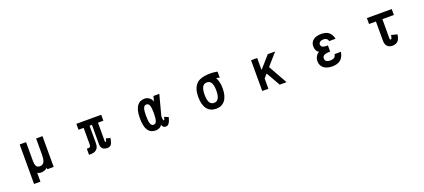

<svg xmlns="http://www.w3.org/2000/svg" viewBox="65 -1712 6871 3109"><g transform="rotate(-20 3500.0 -158.0)"><path d="M696 44H586V16Q569 36 538 48Q507 60 478 60Q458 60 441 55Q424 50 413 42V195H303V-486H413V-160Q413 -106 430 -74Q447 -42 492 -42Q520 -42 538.5 -54.5Q557 -67 567.5 -90Q578 -113 582 -144Q586 -175 586 -213V-486H696Z M1720 -81Q1714 -41 1705.5 -15Q1697 11 1684.5 26.5Q1672 42 1656 48Q1640 54 1619 54Q1598 54 1578.5 49Q1559 44 1544 32Q1529 20 1520 -0.5Q1511 -21 1511 -53V-384H1470V-89Q1470 -48 1461 -22Q1452 4 1433 22Q1411 42 1382 49Q1353 56 1301 56V-49Q1325 -49 1338 -51Q1351 -53 1358 -60Q1364 -66 1366 -74Q1368 -82 1368 -94V-384H1280V-486H1708V-384H1615V-67Q1615 -56 1618 -52.5Q1621 -49 1626 -49Q1634 -49 1638 -59.5Q1642 -70 1648 -102Z M2518 -221Q2518 -310 2503.5 -351.5Q2489 -393 2451 -393Q2413 -393 2398.5 -351Q2384 -309 2384 -221Q2384 -135 2398.5 -89.5Q2413 -44 2451 -44Q2489 -44 2503.5 -88Q2518 -132 2518 -221ZM2723 -78Q2693 52 2631 52Q2605 52 2588 39.5Q2571 27 2562 -3Q2548 25 2517.5 40Q2487 55 2452 55Q2365 55 2321 -11Q2277 -77 2277 -221Q2277 -295 2290 -346.5Q2303 -398 2327 -430.5Q2351 -463 2383.5 -477.5Q2416 -492 2455 -492Q2480 -492 2501.5 -483.5Q2523 -475 2539.5 -461.5Q2556 -448 2567 -430.5Q2578 -413 2583 -395L2607 -483H2708L2615 -132Q2615 -90 2619 -73.5Q2623 -57 2631 -55Q2644 -51 2653 -106Z M3594 -218Q3594 -304 3570 -349Q3546 -394 3493 -394Q3440 -394 3416 -349Q3392 -304 3392 -218Q3392 -132 3416 -87Q3440 -42 3493 -42Q3546 -42 3570 -87Q3594 -132 3594 -218ZM3717 -394Q3700 -401 3687 -403Q3674 -405 3660 -407Q3680 -372 3691.5 -323.5Q3703 -275 3703 -218Q3703 -85 3648.5 -13Q3594 59 3493 59Q3391 59 3337 -13Q3283 -85 3283 -218Q3283 -331 3321 -395.5Q3359 -460 3419 -483Q3475 -505 3552.5 -510Q3630 -515 3717 -499Z M4709 44H4591L4453 -198L4396 -133V44H4290V-486H4396V-279L4578 -486H4705L4526 -282Z M5705 -117Q5687 -21 5634 18.5Q5581 58 5496 58Q5451 58 5414 48Q5377 38 5350.5 17.5Q5324 -3 5309 -33.5Q5294 -64 5294 -105Q5294 -145 5315.5 -182.5Q5337 -220 5371 -238Q5339 -257 5326 -286Q5313 -315 5313 -350Q5313 -390 5328 -418Q5343 -446 5369 -464Q5395 -482 5429.5 -490Q5464 -498 5504 -498Q5585 -498 5631.5 -460.5Q5678 -423 5695 -345H5585Q5572 -403 5504 -403Q5469 -403 5446.5 -386.5Q5424 -370 5424 -347Q5424 -312 5451.5 -298.5Q5479 -285 5542 -285V-180Q5470 -180 5438.5 -163Q5407 -146 5407 -110Q5407 -75 5431.5 -59Q5456 -43 5494 -43Q5534 -43 5560.5 -57.5Q5587 -72 5595 -117Z M6714 -384H6516V-50Q6516 -38 6520.5 -33Q6525 -28 6531 -28Q6540 -28 6547 -41Q6554 -54 6560 -95L6662 -69Q6651 14 6615.5 45.5Q6580 77 6526 77Q6501 77 6479 70Q6457 63 6440.5 47.5Q6424 32 6414.5 8.5Q6405 -15 6405 -48V-384H6286V-486H6714Z"/></g></svg>

Font: NanumGothicCoding
Style: Bold
Weight: 700
Monospace: yes
Designer: Kwon Bruce; Nicolas Noh; Sung-woo Choi; Go-un Cha; Soo-hyun Park;
Foundry: NHN Corporation
Version: Version 2.000;PS 1;hotconv 1.0.49;makeotf.lib2.0.14853